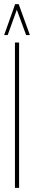

<svg xmlns="http://www.w3.org/2000/svg" viewBox="-29 -905 164 925"><path d="M43 0V-700H63V0ZM-9 -736 44 -885H61L115 -736H97L52 -858L8 -736Z"/></svg>

Font: Georama ExtraCondensed Thin
Style: Regular
Weight: 100
Width: 2
Designer: Jean-Baptiste Levee
Foundry: Production Type
Version: Version 1.001